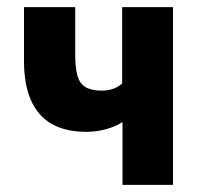

<svg xmlns="http://www.w3.org/2000/svg" viewBox="-20 -516 564 536"><path d="M322 0V-175Q301 -162 275 -155Q249 -148 221 -148Q163 -148 124.5 -170Q86 -192 66.5 -236Q47 -280 47 -346V-496H190V-364Q190 -328 196 -305.5Q202 -283 218.5 -273Q235 -263 263 -263Q281 -263 295.5 -268Q310 -273 321 -283V-496H463V0Z"/></svg>

Font: Nunito Sans 10pt Condensed ExtraBold
Style: Regular
Weight: 800
Width: 3
Designer: Vernon Adams
Foundry: Vernon Adams
Version: Version 3.101;gftools[0.9.27]